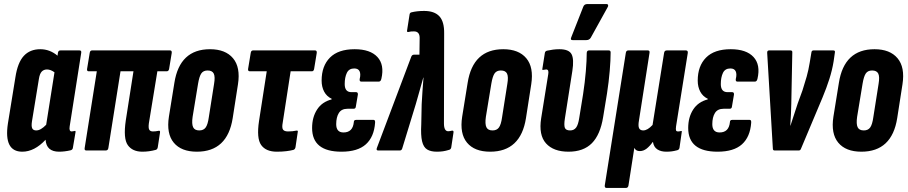

<svg xmlns="http://www.w3.org/2000/svg" viewBox="-20 -743 4481 948"><path d="M90 6Q-2 6 19 -133L56 -361Q67 -434 97.5 -467Q128 -500 179 -500Q226 -500 264 -468L266 -482Q268 -494 278 -494H373Q383 -494 381 -482L324 -119Q320 -94 334 -94Q337 -94 340.5 -95Q344 -96 347 -96Q354 -99 353 -91L340 -14Q339 -4 329 -1Q299 6 272 6Q209 6 205 -53Q150 6 90 6ZM138 -145Q134 -120 139 -109.5Q144 -99 159 -99Q181 -99 208 -127L249 -386Q230 -400 212 -400Q196 -400 186 -389.5Q176 -379 172 -353Z M683 6Q634 6 611 -26.5Q588 -59 601 -148L639 -391H575L515 -12Q513 0 502 0H406Q396 0 398 -12L458 -391H418Q408 -391 410 -403L423 -482Q425 -494 434 -494H820Q829 -494 828 -482L815 -403Q813 -391 803 -391H757L715 -134Q712 -111 717 -102.5Q722 -94 735 -94Q748 -94 762 -97Q772 -100 770 -88L759 -16Q757 -5 749 -3Q716 6 683 6Z M952 6Q875 6 838 -38.5Q801 -83 814 -167L841 -334Q867 -500 1017 -500Q1093 -500 1130.5 -455.5Q1168 -411 1155 -327L1129 -160Q1103 6 952 6ZM964 -99Q985 -99 995.5 -113.5Q1006 -128 1011 -164L1037 -329Q1043 -364 1035.5 -379.5Q1028 -395 1005 -395Q984 -395 974 -380.5Q964 -366 958 -330L931 -166Q926 -131 933.5 -115Q941 -99 964 -99Z M1347 6Q1293 6 1269.5 -27Q1246 -60 1259 -146L1297 -391H1214Q1203 -391 1205 -403L1218 -482Q1220 -494 1229 -494H1536Q1545 -494 1544 -482L1531 -403Q1529 -391 1520 -391H1415L1376 -138Q1371 -112 1377.5 -103Q1384 -94 1402 -94Q1425 -94 1443 -98Q1453 -100 1450 -90L1439 -16Q1437 -6 1429 -3Q1414 1 1393 3.5Q1372 6 1347 6Z M1666 6Q1521 6 1521 -111Q1521 -164 1545.5 -202Q1570 -240 1617 -252L1618 -255Q1593 -267 1580.5 -290.5Q1568 -314 1568 -345Q1568 -417 1609 -458.5Q1650 -500 1731 -500Q1808 -500 1843.5 -461.5Q1879 -423 1863 -354Q1860 -340 1850 -340H1764Q1754 -340 1756 -353Q1762 -377 1755.5 -391Q1749 -405 1729 -405Q1703 -405 1692.5 -383Q1682 -361 1682 -328Q1682 -288 1715 -288H1738Q1748 -288 1747 -276L1737 -217Q1736 -206 1726 -206H1696Q1666 -206 1653 -185Q1640 -164 1640 -130Q1640 -89 1676 -89Q1722 -89 1727 -140Q1727 -151 1738 -151H1825Q1833 -151 1832 -137Q1827 -67 1786.5 -30.5Q1746 6 1666 6Z M2137 6Q2107 6 2089 -5Q2071 -16 2064 -45.5Q2057 -75 2060 -130L2062 -228Q2064 -262 2066 -293.5Q2068 -325 2071 -360H2070Q2060 -325 2051.5 -294Q2043 -263 2033 -229L1966 -10Q1963 0 1954 0H1847Q1836 0 1841 -13L2011 -464Q2015 -473 2024 -473H2051L2052 -551Q2054 -588 2024 -588Q2016 -588 2009.5 -587.5Q2003 -587 1996 -585Q1988 -584 1990 -593L2002 -670Q2003 -680 2011 -682Q2039 -689 2074 -689Q2125 -689 2149.5 -662.5Q2174 -636 2173 -577L2172 -134Q2172 -95 2193 -95Q2200 -95 2212 -98Q2221 -99 2219 -88L2208 -15Q2206 -5 2197 -3Q2181 2 2167 4Q2153 6 2137 6Z M2400 6Q2323 6 2286 -38.5Q2249 -83 2262 -167L2289 -334Q2315 -500 2465 -500Q2541 -500 2578.5 -455.5Q2616 -411 2603 -327L2577 -160Q2551 6 2400 6ZM2412 -99Q2433 -99 2443.5 -113.5Q2454 -128 2459 -164L2485 -329Q2491 -364 2483.5 -379.5Q2476 -395 2453 -395Q2432 -395 2422 -380.5Q2412 -366 2406 -330L2379 -166Q2374 -131 2381.5 -115Q2389 -99 2412 -99Z M2787 6Q2713 6 2676 -35Q2639 -76 2652 -159L2687 -377Q2691 -400 2677 -400Q2673 -400 2669.5 -399Q2666 -398 2663 -398Q2656 -396 2658 -404L2670 -480Q2671 -491 2682 -493Q2695 -496 2710.5 -498Q2726 -500 2742 -500Q2789 -500 2802 -475.5Q2815 -451 2806 -393L2769 -157Q2764 -125 2769 -112Q2774 -99 2795 -99Q2814 -99 2824.5 -113Q2835 -127 2840 -161L2859 -278Q2868 -337 2872.5 -391Q2877 -445 2877 -482Q2878 -494 2888 -494H2986Q2995 -494 2995 -484Q2995 -447 2990.5 -393Q2986 -339 2977 -281L2958 -165Q2944 -78 2902.5 -36Q2861 6 2787 6ZM2807 -545Q2794 -545 2801 -560L2860 -710Q2865 -723 2880 -723H2974Q2981 -723 2982.5 -718Q2984 -713 2980 -707L2897 -557Q2890 -545 2875 -545Z M2975 185Q2965 185 2966 173L3070 -482Q3072 -494 3082 -494H3179Q3189 -494 3187 -482L3135 -149Q3130 -121 3135.5 -110Q3141 -99 3156 -99Q3177 -99 3202 -126L3259 -482Q3261 -494 3272 -494H3367Q3377 -494 3376 -482L3318 -119Q3316 -104 3318 -99Q3320 -94 3328 -94Q3334 -94 3342 -96Q3348 -98 3346 -90L3335 -13Q3333 -3 3323 -1Q3308 3 3296 4.5Q3284 6 3270 6Q3243 6 3225.5 -5.5Q3208 -17 3204 -42H3203Q3188 -21 3172.5 -9Q3157 3 3139 3Q3119 3 3112 -13L3083 173Q3081 185 3070 185Z M3523 6Q3378 6 3378 -111Q3378 -164 3402.5 -202Q3427 -240 3474 -252L3475 -255Q3450 -267 3437.5 -290.5Q3425 -314 3425 -345Q3425 -417 3466 -458.5Q3507 -500 3588 -500Q3665 -500 3700.5 -461.5Q3736 -423 3720 -354Q3717 -340 3707 -340H3621Q3611 -340 3613 -353Q3619 -377 3612.5 -391Q3606 -405 3586 -405Q3560 -405 3549.5 -383Q3539 -361 3539 -328Q3539 -288 3572 -288H3595Q3605 -288 3604 -276L3594 -217Q3593 -206 3583 -206H3553Q3523 -206 3510 -185Q3497 -164 3497 -130Q3497 -89 3533 -89Q3579 -89 3584 -140Q3584 -151 3595 -151H3682Q3690 -151 3689 -137Q3684 -67 3643.5 -30.5Q3603 6 3523 6Z M3805 0Q3796 0 3796 -9L3768 -481Q3767 -494 3777 -494H3883Q3893 -494 3892 -484L3887 -231Q3886 -178 3882 -123H3883Q3892 -151 3901 -178Q3910 -205 3919 -233L3942 -296Q3954 -333 3963 -365Q3972 -397 3978 -434L3986 -482Q3987 -494 3996 -494H4095Q4105 -494 4102 -482L4096 -440Q4089 -397 4075 -353Q4061 -309 4041 -261L3935 -9Q3932 0 3924 0Z M4233 6Q4156 6 4119 -38.5Q4082 -83 4095 -167L4122 -334Q4148 -500 4298 -500Q4374 -500 4411.5 -455.5Q4449 -411 4436 -327L4410 -160Q4384 6 4233 6ZM4245 -99Q4266 -99 4276.5 -113.5Q4287 -128 4292 -164L4318 -329Q4324 -364 4316.5 -379.5Q4309 -395 4286 -395Q4265 -395 4255 -380.5Q4245 -366 4239 -330L4212 -166Q4207 -131 4214.5 -115Q4222 -99 4245 -99Z"/></svg>

Font: Sofia Sans Extra Condensed ExtraBold
Style: Italic
Weight: 800
Italic angle: -9°
Designer: Botio Nikoltchev, Ani Petrova
Foundry: lettersoup
Version: Version 4.101; ttfautohint (v1.8.4.7-5d5b)